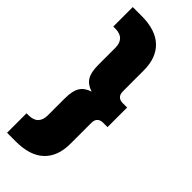

<svg xmlns="http://www.w3.org/2000/svg" viewBox="-299 -780 1011 1011"><g transform="rotate(45 207.0 -274.0)"><path d="M12 194V49H27Q63 49 81 30.5Q99 12 99 -23V-151Q99 -206 117 -234Q135 -262 174 -274Q135 -286 117 -314Q99 -342 99 -397V-525Q99 -560 81 -578.5Q63 -597 27 -597H12V-742H78Q182 -742 235.5 -691.5Q289 -641 289 -547V-392Q289 -369 300.5 -358Q312 -347 332 -347H365V-201H332Q312 -201 300.5 -190Q289 -179 289 -156V-1Q289 93 235.5 143.5Q182 194 78 194Z"/></g></svg>

Font: Chess Sans ExtraBold
Style: Regular
Weight: 800
Designer: Wolf Bōese
Foundry: Wolf Bōese
Version: Version 7.223